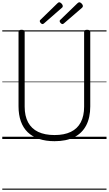

<svg xmlns="http://www.w3.org/2000/svg" viewBox="-20 -1223 957 1689"><path d="M460 19Q383 19 323.5 -1Q264 -21 224 -59.5Q184 -98 163.5 -155.5Q143 -213 143 -288V-942Q143 -952 149 -956.5Q155 -961 170 -961Q184 -961 190.5 -956.5Q197 -952 197 -942V-285Q197 -203 227 -147Q257 -91 315.5 -63Q374 -35 460 -35Q545 -35 603 -63Q661 -91 690.5 -147Q720 -203 720 -285V-942Q720 -952 726.5 -956.5Q733 -961 746 -961Q774 -961 774 -942V-287Q774 -188 738 -119.5Q702 -51 632.5 -16Q563 19 460 19ZM354 -1011Q347 -1011 338.5 -1020Q330 -1029 330 -1036Q330 -1038 330.5 -1041.5Q331 -1045 335 -1048L485 -1194Q490 -1197 493 -1200Q496 -1203 500 -1203Q507 -1203 514.5 -1197.5Q522 -1192 527 -1184.5Q532 -1177 532 -1170Q532 -1166 531 -1162.5Q530 -1159 525 -1155L368 -1018Q364 -1015 361 -1013Q358 -1011 354 -1011ZM530 -1011Q522 -1011 513.5 -1020Q505 -1029 505 -1036Q505 -1038 505.5 -1041.5Q506 -1045 510 -1048L661 -1194Q666 -1197 669.5 -1200Q673 -1203 677 -1203Q684 -1203 691.5 -1197.5Q699 -1192 704 -1184.5Q709 -1177 709 -1170Q709 -1166 707.5 -1162.5Q706 -1159 702 -1155L543 -1018Q539 -1015 536 -1013Q533 -1011 530 -1011ZM0 436H917V446H0ZM0 -20H917V0H0ZM0 -505H917V-500H0ZM0 -956H917V-946H0Z"/></svg>

Font: Playwrite HU Guides
Style: Regular
Weight: 400
Designer: Veronika Burian, José Scaglione
Foundry: TypeTogether
Version: Version 1.003